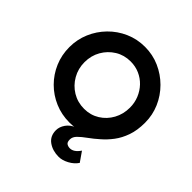

<svg xmlns="http://www.w3.org/2000/svg" viewBox="-249 -931 1349 1349"><g transform="rotate(45 426.0 -256.0)"><path d="M425 8Q347 8 279 -21Q211 -50 159.5 -101.5Q108 -153 79 -221Q50 -289 50 -367Q50 -443 79 -511Q108 -579 159.5 -631.5Q211 -684 279 -714Q347 -744 425 -744Q502 -744 570 -714Q638 -684 690.5 -631.5Q743 -579 772.5 -511Q802 -443 802 -367Q802 -291 782 -234.5Q762 -178 730.5 -136.5Q699 -95 663 -64Q626 -31 591 -6Q556 19 533.5 41.5Q511 64 511 90Q511 117 524.5 125.5Q538 134 555 134Q594 134 627 85L677 157Q655 190 616 211Q577 232 542 232Q481 232 438.5 201.5Q396 171 396 113Q396 80 418 48Q440 16 481 0L613 -47Q570 -21 524 -6.5Q478 8 425 8ZM430 -133Q493 -133 543.5 -164.5Q594 -196 623 -249Q652 -302 652 -367Q652 -415 634.5 -457.5Q617 -500 586.5 -532Q556 -564 515 -582Q474 -600 426 -600Q362 -600 311 -568.5Q260 -537 230 -484.5Q200 -432 200 -367Q200 -303 230.5 -249.5Q261 -196 313 -164.5Q365 -133 430 -133Z"/></g></svg>

Font: Reem Kufi
Style: Regular
Weight: 400
Designer: Khaled Hosny
Version: Version 1.6